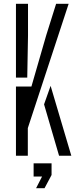

<svg xmlns="http://www.w3.org/2000/svg" viewBox="-20 -820 402 1011"><path d="M64 0V-364.5H145.5L223.5 -634.5L275.5 -800H341.5L126.5 -145.5V0ZM64 -411.5V-800H127.5V-633L123.5 -411.5ZM291 0 212 -270.5 246.5 -368 355.5 0ZM170 171 201.5 109.5H157V40H251.5V101.5L214.5 171Z"/></svg>

Font: Big Shoulders Stencil Text Light
Style: Regular
Weight: 300
Designer: Patric King
Foundry: XO Type Co
Version: Version 1.000